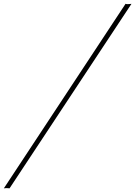

<svg xmlns="http://www.w3.org/2000/svg" viewBox="-79 -793 717 1019"><path d="M-58.6 206.5 587.4 -772.9Q589.4 -771 599.1 -771Q606.4 -771 618.7 -772.5L-28.3 206.5Q-32.2 205.6 -40 205.6Q-43.9 205.6 -47.6 205.6Q-51.3 205.6 -58.6 206.5Z"/></svg>

Font: Pinyon Script
Style: Regular
Weight: 400
Designer: Nicole Fally, Eben Sorkin
Foundry: Sorkin Type Co.
Version: Version 1.008; ttfautohint (v1.8.4.7-5d5b)